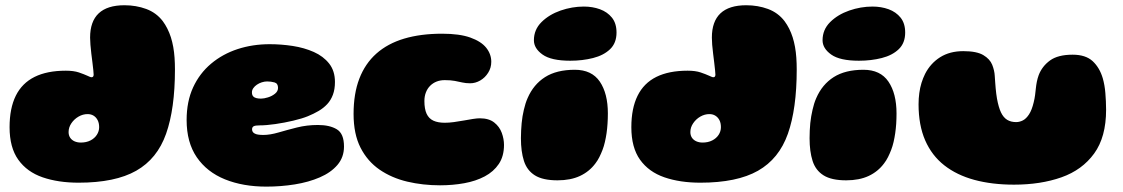

<svg xmlns="http://www.w3.org/2000/svg" viewBox="-20 -665 4281 732"><path d="M279.5 31.5Q202 31.5 142.5 11Q83 -9.5 49.8 -56Q16.5 -102.5 16.5 -180Q16.5 -252 40.2 -300Q64 -348 111.8 -371.8Q159.5 -395.5 231 -395.5Q261 -395.5 280.8 -388.8Q300.5 -382 312.5 -376.5Q318 -374 322.2 -372.2Q326.5 -370.5 329 -370.5Q337 -370.5 337 -380.5Q337 -385 335.8 -397.2Q334.5 -409.5 332.5 -426Q330.5 -442.5 328.2 -460.2Q326 -478 324.8 -494.2Q323.5 -510.5 323.5 -521.5Q323.5 -645 454.5 -645Q499 -645 537.5 -630.8Q576 -616.5 600.5 -584.5Q610.5 -571 618.2 -555.5Q626 -540 631.5 -522.8Q637 -505.5 640.5 -486Q644 -466.5 645.5 -445Q647 -423.5 647 -400Q647 -250.5 613.2 -155Q579.5 -59.5 499.2 -14Q419 31.5 279.5 31.5ZM288 -121.5Q309 -121.5 324.8 -129.5Q340.5 -137.5 349.2 -151Q358 -164.5 358 -180Q358 -196 352.2 -207Q346.5 -218 336.8 -224Q327 -230 314 -230Q296 -230 279.5 -220.5Q263 -211 252.2 -195.2Q241.5 -179.5 241.5 -161.5Q241.5 -149 247.5 -140Q253.5 -131 264.2 -126.2Q275 -121.5 288 -121.5Z M995.5 46.5Q906.5 46.5 837.8 18.8Q769 -9 730.2 -65.5Q691.5 -122 691.5 -207.5Q691.5 -278 716.2 -331.8Q741 -385.5 784.8 -422.2Q828.5 -459 885.8 -477.8Q943 -496.5 1008 -496.5Q1052 -496.5 1096 -489.8Q1140 -483 1176.5 -466.8Q1213 -450.5 1235 -422.5Q1257 -394.5 1257 -352.5Q1257 -324.5 1249.2 -303.8Q1241.5 -283 1227.5 -268Q1213.5 -253 1194.8 -242Q1176 -231 1154 -222Q1132 -213 1098.2 -205Q1064.5 -197 1029.8 -192Q995 -187 969.5 -187Q954 -187 947.5 -183.8Q941 -180.5 941 -172Q941 -167 943.2 -163Q945.5 -159 950 -156.5Q955.5 -153 964.2 -151.8Q973 -150.5 984 -150.5Q1009.5 -150.5 1042 -160Q1074.5 -169.5 1112.2 -179Q1150 -188.5 1192 -188.5Q1237 -188.5 1264.2 -172Q1291.5 -155.5 1291.5 -106.5Q1291.5 -65.5 1266.5 -36.2Q1241.5 -7 1199.2 11.2Q1157 29.5 1104 38Q1051 46.5 995.5 46.5ZM975 -289Q986.5 -289 1001.8 -293.8Q1017 -298.5 1028.5 -307.8Q1040 -317 1040 -330Q1040 -347 1026.5 -350.8Q1013 -354.5 998.5 -354.5Q988.5 -354.5 978.2 -351.2Q968 -348 959.5 -342.2Q951 -336.5 945.8 -329Q940.5 -321.5 940.5 -313Q940.5 -303 945.2 -297.8Q950 -292.5 958 -290.8Q966 -289 975 -289Z M1657.5 41.5Q1592 41.5 1532.8 27.5Q1473.5 13.5 1427.2 -18.2Q1381 -50 1354.5 -102Q1328 -154 1328 -230.5Q1328 -308 1350 -365.2Q1372 -422.5 1415 -460.8Q1458 -499 1521 -517.8Q1584 -536.5 1665.5 -536.5Q1732 -536.5 1773.2 -521.8Q1814.5 -507 1833.8 -482.8Q1853 -458.5 1853 -429.5Q1853 -406.5 1841.2 -387.8Q1829.5 -369 1811 -358.2Q1792.5 -347.5 1772.5 -347.5Q1756 -347.5 1742.8 -350.5Q1729.5 -353.5 1714 -356.5Q1698.5 -359.5 1675.5 -359.5Q1658.5 -359.5 1644.5 -354Q1630.5 -348.5 1620 -338Q1609.5 -327.5 1603.8 -312.8Q1598 -298 1598 -280Q1598 -249.5 1606.5 -231.2Q1615 -213 1632.2 -205Q1649.5 -197 1675.5 -197Q1691.5 -197 1710.2 -199.5Q1729 -202 1748 -205.5Q1767 -209 1783 -211.5Q1799 -214 1809 -214Q1844 -214 1864.2 -198Q1884.5 -182 1893 -158.5Q1901.5 -135 1901.5 -112.5Q1901.5 -69.5 1881.8 -40Q1862 -10.5 1828 7.5Q1794 25.5 1750 33.5Q1706 41.5 1657.5 41.5Z M2105.5 22.5Q2049.5 22.5 2019.2 3.5Q1989 -15.5 1977.5 -51.5Q1966 -87.5 1966 -138Q1966 -153 1966.8 -167.5Q1967.5 -182 1968.8 -195.5Q1970 -209 1972.2 -221.8Q1974.5 -234.5 1977.2 -246.5Q1980 -258.5 1983.5 -269.8Q1987 -281 1991.5 -291Q2014 -343 2058 -371Q2102 -399 2171.5 -399Q2236 -399 2266.8 -353.8Q2297.5 -308.5 2297.5 -232.5Q2297.5 -212.5 2296.2 -193.5Q2295 -174.5 2292.5 -157.2Q2290 -140 2286.2 -123.8Q2282.5 -107.5 2277 -93.2Q2271.5 -79 2265 -66Q2258.5 -53 2250 -42Q2227 -11 2191.2 5.8Q2155.5 22.5 2105.5 22.5ZM2154 -433.5Q2081.5 -433.5 2048.5 -457Q2015.5 -480.5 2015.5 -511.5Q2015.5 -552 2044.5 -580.8Q2073.5 -609.5 2117.2 -624.8Q2161 -640 2206 -640Q2239 -640 2267.2 -629.8Q2295.5 -619.5 2313 -597.8Q2330.5 -576 2330.5 -541Q2330.5 -501 2306 -477.5Q2281.5 -454 2241.2 -443.8Q2201 -433.5 2154 -433.5Z M2650 31.5Q2572.5 31.5 2513 11Q2453.5 -9.5 2420.2 -56Q2387 -102.5 2387 -180Q2387 -252 2410.8 -300Q2434.5 -348 2482.2 -371.8Q2530 -395.5 2601.5 -395.5Q2631.5 -395.5 2651.2 -388.8Q2671 -382 2683 -376.5Q2688.5 -374 2692.8 -372.2Q2697 -370.5 2699.5 -370.5Q2707.5 -370.5 2707.5 -380.5Q2707.5 -385 2706.2 -397.2Q2705 -409.5 2703 -426Q2701 -442.5 2698.8 -460.2Q2696.5 -478 2695.2 -494.2Q2694 -510.5 2694 -521.5Q2694 -645 2825 -645Q2869.5 -645 2908 -630.8Q2946.5 -616.5 2971 -584.5Q2981 -571 2988.8 -555.5Q2996.5 -540 3002 -522.8Q3007.5 -505.5 3011 -486Q3014.5 -466.5 3016 -445Q3017.5 -423.5 3017.5 -400Q3017.5 -250.5 2983.8 -155Q2950 -59.5 2869.8 -14Q2789.5 31.5 2650 31.5ZM2658.5 -121.5Q2679.5 -121.5 2695.2 -129.5Q2711 -137.5 2719.8 -151Q2728.5 -164.5 2728.5 -180Q2728.5 -196 2722.8 -207Q2717 -218 2707.2 -224Q2697.5 -230 2684.5 -230Q2666.5 -230 2650 -220.5Q2633.5 -211 2622.8 -195.2Q2612 -179.5 2612 -161.5Q2612 -149 2618 -140Q2624 -131 2634.8 -126.2Q2645.5 -121.5 2658.5 -121.5Z M3206 22.5Q3150 22.5 3119.8 3.5Q3089.5 -15.5 3078 -51.5Q3066.5 -87.5 3066.5 -138Q3066.5 -153 3067.2 -167.5Q3068 -182 3069.2 -195.5Q3070.5 -209 3072.8 -221.8Q3075 -234.5 3077.8 -246.5Q3080.5 -258.5 3084 -269.8Q3087.5 -281 3092 -291Q3114.5 -343 3158.5 -371Q3202.5 -399 3272 -399Q3336.5 -399 3367.2 -353.8Q3398 -308.5 3398 -232.5Q3398 -212.5 3396.8 -193.5Q3395.5 -174.5 3393 -157.2Q3390.5 -140 3386.8 -123.8Q3383 -107.5 3377.5 -93.2Q3372 -79 3365.5 -66Q3359 -53 3350.5 -42Q3327.5 -11 3291.8 5.8Q3256 22.5 3206 22.5ZM3254.5 -433.5Q3182 -433.5 3149 -457Q3116 -480.5 3116 -511.5Q3116 -552 3145 -580.8Q3174 -609.5 3217.8 -624.8Q3261.5 -640 3306.5 -640Q3339.5 -640 3367.8 -629.8Q3396 -619.5 3413.5 -597.8Q3431 -576 3431 -541Q3431 -501 3406.5 -477.5Q3382 -454 3341.8 -443.8Q3301.5 -433.5 3254.5 -433.5Z M3846 39Q3762 39 3694.8 20.8Q3627.5 2.5 3580 -34.8Q3532.5 -72 3507.2 -130Q3482 -188 3482 -267.5Q3482 -289.5 3484.8 -310Q3487.5 -330.5 3493.2 -349Q3499 -367.5 3507 -383.5Q3527.5 -423.5 3564.2 -446.8Q3601 -470 3652.5 -470Q3703.5 -470 3728.8 -455Q3754 -440 3762.8 -418Q3771.5 -396 3772.5 -375.5Q3773.5 -362.5 3774.2 -350.8Q3775 -339 3776 -328.2Q3777 -317.5 3778.2 -307.8Q3779.5 -298 3781 -289Q3787 -256 3796.2 -236.5Q3805.5 -217 3819.8 -208.2Q3834 -199.5 3854 -199.5Q3867 -199.5 3879.8 -206Q3892.5 -212.5 3903.2 -229Q3914 -245.5 3921 -275Q3924.5 -289 3926.2 -302.2Q3928 -315.5 3929.2 -328.2Q3930.5 -341 3933 -353.5Q3935.5 -366 3940 -378.5Q3953 -412.5 3983.2 -434.5Q4013.5 -456.5 4069.5 -456.5Q4119 -456.5 4145.8 -431.8Q4172.5 -407 4184.5 -366Q4188 -353.5 4190.5 -339.5Q4193 -325.5 4194.2 -310.2Q4195.5 -295 4196.2 -279Q4197 -263 4197 -246.5Q4197 -142.5 4151.5 -79.8Q4106 -17 4026.8 11Q3947.5 39 3846 39Z"/></svg>

Font: Gluten Thin Black
Style: Regular
Weight: 900
Version: Version 1.300